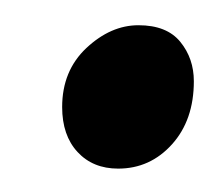

<svg xmlns="http://www.w3.org/2000/svg" viewBox="-20 -456 178 156"><path d="M30.5 -369Q30.5 -398.5 50.2 -417Q70 -435.5 92.5 -435.5Q115.5 -435.5 126.5 -422Q137.5 -408.5 137.5 -390Q137.5 -358.5 119.8 -338.8Q102 -319 76 -319Q55.5 -319 43 -332.5Q30.5 -346 30.5 -369Z"/></svg>

Font: Merriweather 48pt Light
Style: Italic
Weight: 300
Italic angle: -7.8°
Version: Version 2.101